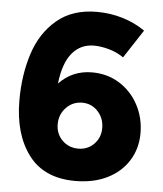

<svg xmlns="http://www.w3.org/2000/svg" viewBox="-52 -758 692 816"><g transform="rotate(5 294.0 -350.0)"><path d="M33 -310Q33 -418 62.5 -509Q92 -600 158.5 -656Q225 -712 329 -712Q386 -712 439 -696Q492 -680 535 -650L456 -529Q427 -549 392.5 -558.5Q358 -568 329 -568Q272 -568 236 -525Q200 -482 190 -394Q247 -454 331 -454Q396 -454 447.5 -422Q499 -390 528.5 -335Q558 -280 558 -214Q558 -149 526 -97.5Q494 -46 435.5 -17Q377 12 299 12Q166 12 99.5 -76.5Q33 -165 33 -310ZM300 -126Q340 -126 367 -153.5Q394 -181 394 -222Q394 -264 367 -293Q340 -322 300 -322Q260 -322 232 -293Q204 -264 204 -222Q204 -181 231.5 -153.5Q259 -126 300 -126Z"/></g></svg>

Font: Oak Sans ExtraBold
Style: Regular
Weight: 800
Designer: Erik Kennedy, Walven
Foundry: Erik Kennedy, Walven
Version: Version 1.000